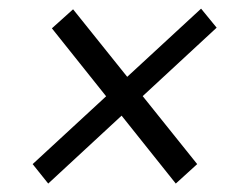

<svg xmlns="http://www.w3.org/2000/svg" viewBox="-20 -586 548 444"><path d="M91.5 -161.5 55.5 -206.5 445 -566 481 -522ZM386.5 -161.5 100 -520.5 149 -564.5 436 -206.5Z"/></svg>

Font: Public Sans Thin Light
Style: Italic
Weight: 300
Italic angle: -8°
Version: Version 2.001